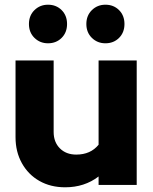

<svg xmlns="http://www.w3.org/2000/svg" viewBox="-20 -786 651 816"><path d="M257 10Q195 10 147.5 -17Q100 -44 73 -92.5Q46 -141 46 -203V-529H208V-225Q208 -182 234.5 -155.5Q261 -129 304 -129Q365 -129 399 -171V-529H561V0H399V-36Q339 10 257 10ZM184 -602Q150 -602 126.5 -625Q103 -648 103 -684Q103 -720 126.5 -743Q150 -766 184 -766Q219 -766 242 -743Q265 -720 265 -684Q265 -648 242 -625Q219 -602 184 -602ZM428 -602Q394 -602 370.5 -625Q347 -648 347 -684Q347 -720 370.5 -743Q394 -766 428 -766Q463 -766 486 -743Q509 -720 509 -684Q509 -648 486 -625Q463 -602 428 -602Z"/></svg>

Font: Red Hat Display Black
Style: Regular
Weight: 900
Designer: Pentagram, MCKL
Foundry: Pentagram, MCKL
Version: Version 1.023; ttfautohint (v1.8.3)